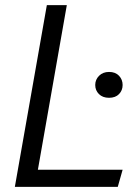

<svg xmlns="http://www.w3.org/2000/svg" viewBox="-20 -730 524 750"><path d="M38 0 163 -710H241L128 -67H459L440 0ZM406 -348Q381 -348 366.5 -362.5Q352 -377 352 -398Q352 -419 367 -434Q382 -449 406 -449Q431 -449 445 -434Q459 -419 459 -398Q459 -377 445 -362.5Q431 -348 406 -348Z"/></svg>

Font: Livvic
Style: Italic
Weight: 400
Italic angle: -10°
Designer: Jacques Le Bailly, Baron von Fonthausen
Version: Version 1.001; ttfautohint (v1.8.2)